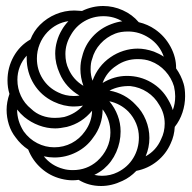

<svg xmlns="http://www.w3.org/2000/svg" viewBox="-20 -607 640 640"><path d="M164 -179Q136.5 -179 109.8 -189Q83 -199 61 -217Q48 -228 37 -242Q37 -203.5 59 -169Q77.5 -143.5 104.2 -129.8Q131 -116 161 -116Q192 -116 218.8 -130Q245.5 -144 263 -169Q286 -200.5 287 -238Q253.5 -197 203 -184Q179.5 -179 164 -179ZM317 13Q275.5 13 242 -7.5Q231.5 -6 222 -6Q204 -6 184 -11Q146 -20.5 117 -46.5Q88 -72.5 74 -108.5Q49.5 -124.5 32 -149Q17 -168 9.5 -192Q2 -216 2 -241Q2 -266.5 11.5 -294Q5 -315 5 -339Q5 -381.5 25.2 -418.2Q45.5 -455 81.5 -475.5Q92.5 -503.5 113 -524Q136 -547 165.8 -559.5Q195.5 -572 228 -572Q229.5 -572 253.5 -570.5Q287.5 -587 324 -587Q357.5 -587 389.2 -572.8Q421 -558.5 442.5 -533Q472.5 -526 497 -509Q529.5 -486.5 548.5 -451.2Q567.5 -416 567 -379Q584 -355 592 -328Q597 -312 597 -286Q597 -258.5 588.2 -232Q579.5 -205.5 562.5 -184Q561 -154.5 549 -129Q533.5 -93.5 503.2 -69.2Q473 -45 434.5 -37.5Q413.5 -15.5 388 -4Q352.5 13 317 13ZM126 -86Q151 -54.5 191 -44Q204.5 -40 223 -40Q269.5 -40 304 -70Q325 -89 336.5 -113.5Q348 -138 348 -165Q348 -208.5 322 -242.5V-241Q322 -216 314 -192.2Q306 -168.5 291 -149Q269.5 -117.5 234.8 -99.8Q200 -82 161 -82Q144.5 -82 126 -86ZM69 -413V-421.5Q54 -405 46 -384.5Q38 -364 38 -341Q38 -312.5 49.8 -287.2Q61.5 -262 84 -244Q99.5 -229 119.8 -221.5Q140 -214 163 -214Q179 -214 194 -217Q232 -227.5 256.5 -255Q241.5 -252 227 -252Q192.5 -252 159 -268Q117 -288 93 -326.8Q69 -365.5 69 -413ZM174 -299Q198 -287 226 -287Q236 -287 245 -288.5Q223 -301 205.8 -320Q188.5 -339 179 -362Q164 -395 164 -428Q164 -449 169.8 -469.2Q175.5 -489.5 186 -507Q194 -521.5 208 -536.5Q167.5 -530.5 138 -500Q121 -482 112 -459.2Q103 -436.5 103 -412Q103 -375 122 -344.8Q141 -314.5 174 -299ZM209 -376Q224.5 -341 258 -321Q248 -348.5 248 -377Q248 -399.5 254 -419Q263 -456.5 289 -485Q315 -513.5 352 -527Q370.5 -534 387.5 -536Q359 -553 325 -553Q290 -553 261.2 -536.2Q232.5 -519.5 216 -490Q198 -460 198 -427Q198 -398 209 -376ZM288.5 -338Q297 -362 312.2 -382Q327.5 -402 348 -416Q368 -430 391.5 -437.5Q415 -445 439 -445Q464.5 -445 493 -435Q511 -428 526 -418Q512 -457.5 478 -480Q445 -502 407 -502Q382 -502 364 -495Q335 -483.5 314.8 -461.2Q294.5 -439 287 -410Q282 -397.5 282 -376Q282 -356 288.5 -338ZM320 -21Q348 -21 372 -33Q405.5 -49.5 424.2 -80.2Q443 -111 443 -149Q443 -173 434 -195Q425 -217 408 -235Q381.5 -261.5 344.5 -269.5Q362.5 -248 372.2 -222.2Q382 -196.5 382 -169Q382 -133 367.5 -100Q353 -67 326 -44Q312 -32.5 294.5 -24Q307.5 -21 320 -21ZM403 -354Q447 -354 483.8 -332.5Q520.5 -311 541 -274Q551.5 -256 556 -240Q564 -261 564 -286Q564 -301 560 -319Q551.5 -347.5 531 -370Q510.5 -392.5 482 -403Q464 -410 439 -410Q399 -410 368 -388Q335.5 -367 322 -330.5Q360.5 -354 403 -354ZM432 -258Q454 -236.5 466 -207.2Q478 -178 478 -147Q478 -115.5 465.5 -86Q501 -105.5 517 -143Q529 -167 529 -195Q529 -228.5 511 -257Q496 -283.5 470.8 -300Q445.5 -316.5 415 -320Q376.5 -321.5 345 -305Q370.5 -300.5 392.8 -288.5Q415 -276.5 432 -258Z"/></svg>

Font: JuliaMono BoldItalic
Style: Regular
Weight: 700
Italic angle: -9°
Monospace: yes
Designer: cormullion
Foundry: corm
Version: Version 0.049; ttfautohint (v1.8.4)